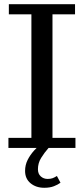

<svg xmlns="http://www.w3.org/2000/svg" viewBox="-20 -702 398 911"><path d="M20 0V-48H129V-634H22V-682H336V-634H229V-48H338V0ZM190 189Q151 189 125 167.5Q99 146 99 109Q99 81 111 57Q123 33 142.5 11.5Q162 -10 184 -28L212 -2Q190 23 175 47.5Q160 72 160 101Q160 123 173.5 135Q187 147 206 147Q220 147 229.5 143.5Q239 140 250 133L267 165Q255 174 236 181.5Q217 189 190 189Z"/></svg>

Font: Montagu Slab
Style: Bold
Weight: 700
Designer: Florian Karsten
Foundry: Florian Karsten
Version: Version 1.000